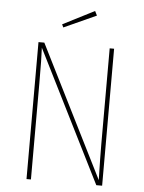

<svg xmlns="http://www.w3.org/2000/svg" viewBox="-58 -905 712 951"><g transform="rotate(5 298.0 -429.5)"><path d="M486 0H457L129 -655Q132 -604 132 -477V0H110V-681H139L467 -26Q464 -146 464 -205V-681H486ZM376 -859 387 -837 226 -764 219 -779Z"/></g></svg>

Font: Fira Sans Condensed Thin
Style: Regular
Weight: 250
Width: 3
Designer: Carrois Corporate & Edenspiekermann AG
Foundry: Carrois Corporate GbR & Edenspiekermann AG
Version: Version 4.203